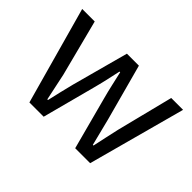

<svg xmlns="http://www.w3.org/2000/svg" viewBox="-103 -775 1008 1008"><g transform="rotate(45 401.0 -271.5)"><path d="M178 0H284L361 -291C375 -343 386 -394 398 -449H403C416 -394 426 -344 440 -293L518 0H629L776 -543H688L609 -229C597 -177 587 -128 576 -78H571C558 -128 546 -177 533 -229L448 -543H359L274 -229C261 -177 249 -128 238 -78H233C222 -128 212 -177 201 -229L120 -543H27Z"/></g></svg>

Font: ChiuKong Gothic CL
Style: Regular
Weight: 400
Designer: Ryoko NISHIZUKA 西塚涼子 (kana, bopomofo & ideographs); Paul D. Hunt (Latin, Greek & Cyrillic); Sandoll Communications 산돌커뮤니
Foundry: Adobe
Version: Version 1.300